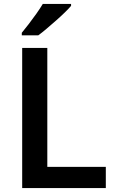

<svg xmlns="http://www.w3.org/2000/svg" viewBox="-20 -958 590 978"><path d="M93 0V-714H221V-108H519V0ZM342 -928Q330 -914 309.5 -894Q289 -874 264.5 -852.5Q240 -831 216.5 -811Q193 -791 175 -778H91V-791Q106 -809 126 -835Q146 -861 165.5 -888.5Q185 -916 198 -938H342Z"/></svg>

Font: Noto Sans Hanifi Rohingya SemiBold
Style: Regular
Weight: 600
Version: Version 2.101